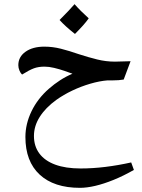

<svg xmlns="http://www.w3.org/2000/svg" viewBox="-20 -615 682 922"><path d="M364 287Q239 287 170.5 223.5Q102 160 102 43Q102 -20 131.5 -81Q161 -142 215 -189Q240 -211 268.5 -229.5Q297 -248 328 -261Q312 -267 288.5 -275Q265 -283 240 -289Q215 -295 194 -295Q165 -295 143 -287Q121 -279 86 -257Q79 -263 73.5 -276Q68 -289 68 -302Q68 -342 102.5 -366.5Q137 -391 193 -391Q233 -391 272.5 -381Q312 -371 358 -355Q404 -340 446.5 -329.5Q489 -319 532 -319L607 -321L574 -233Q563 -231 549.5 -230Q536 -229 522 -229Q508 -229 496 -229Q458 -226 413.5 -213Q369 -200 327 -180Q285 -160 250 -135Q199 -98 171 -54Q143 -10 143 38Q143 87 169 122Q195 157 245 175.5Q295 194 367 194Q425 194 486 186.5Q547 179 610 165L623 201Q572 230 525 249Q478 268 437.5 277.5Q397 287 364 287ZM340 -452Q294 -488 266 -519Q291 -544 308.5 -562.5Q326 -581 338 -595Q352 -579 369 -562Q386 -545 406 -527Q395 -511 378 -492Q361 -473 340 -452Z"/></svg>

Font: Noto Naskh Arabic Medium
Style: Regular
Weight: 500
Designer: Monotype Design Team, David Williams, Mohamad Dakak and Nizar Qandah
Foundry: Monotype Imaging Inc.
Version: Version 2.016